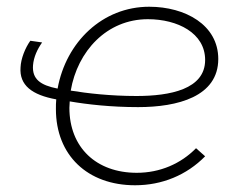

<svg xmlns="http://www.w3.org/2000/svg" viewBox="-20 -544 722 570"><path d="M381 6C461 6 534 -24 589 -80L562 -104C517 -58 455 -31 386 -31C266 -31 186 -106 186 -224L187 -243C239 -234 310 -226 390 -226C507 -226 628 -257 628 -369C628 -470 530 -524 423 -524C284 -524 176 -419 151 -281C100 -291 75 -309 78 -350C80 -375 91 -398 105 -418L70 -423C55 -402 42 -370 41 -344C37 -291 75 -262 147 -249C146 -240 146 -230 146 -220C146 -83 240 6 381 6ZM190 -275C210 -392 297 -487 419 -487C507 -487 589 -446 589 -366C589 -279 485 -259 385 -259C308 -259 239 -267 190 -275Z"/></svg>

Font: Fixel Display ExtraLight
Style: Italic
Weight: 200
Italic angle: -10°
Designer: AlfaBravo + MacPaw
Foundry: Kyrylo Tkachov, Marchela Mozhyna, Serhii Makarenko, Maria Weinstein, Zakhar Kryvoshyya
Version: Version 1.210;Glyphs 3.2 (3217)